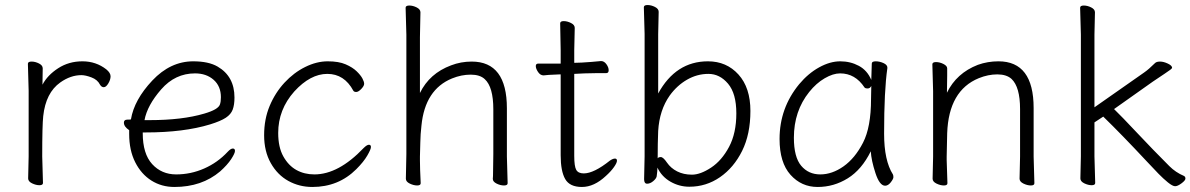

<svg xmlns="http://www.w3.org/2000/svg" viewBox="-20 -728 4737 764"><path d="M92 -18 94 -106V-367L91 -474Q91 -483 105.5 -483Q120 -483 135 -475.5Q150 -468 150 -456Q150 -444 149.5 -426.5Q149 -409 149 -391Q169 -429 211.5 -456.5Q254 -484 308 -484Q362 -484 403 -452Q420 -438 420 -424.5Q420 -411 411 -396Q402 -381 393 -381Q384 -381 378 -391Q368 -411 344 -420Q320 -429 304 -429Q261 -429 220 -400Q162 -359 152 -266Q148 -230 148 -106L151 0Q151 9 137 9Q123 9 107.5 1.5Q92 -6 92 -18Z M548 -201V-198Q548 -116 585.5 -75Q623 -34 681 -34Q739 -34 792.5 -57.5Q846 -81 886 -124Q898 -137 906.5 -137Q915 -137 915 -127.5Q915 -118 900 -95Q885 -72 856 -46Q783 16 674 16Q623 16 582.5 -9.5Q542 -35 518 -82.5Q494 -130 494 -195V-210Q473 -224 473 -240Q473 -252 487 -252Q501 -252 501 -253Q514 -331 586 -407.5Q658 -484 749 -484Q810 -484 846 -463Q913 -424 913 -340Q913 -311 906 -292Q899 -273 878.5 -259.5Q858 -246 816 -233Q711 -201 560 -201ZM576 -250Q705 -250 793 -276Q848 -292 855 -312Q859 -323 859 -341Q859 -385 830 -410.5Q801 -436 756 -436Q677 -436 621.5 -372.5Q566 -309 555 -250Z M1448 -152Q1456 -152 1456 -143Q1456 -134 1441.5 -109Q1427 -84 1398 -55Q1327 16 1223 16Q1171 16 1127.5 -8Q1084 -32 1057.5 -79Q1031 -126 1031 -190Q1031 -254 1053 -306.5Q1075 -359 1112 -399Q1149 -439 1194.5 -461.5Q1240 -484 1284 -484Q1328 -484 1355.5 -472Q1383 -460 1399 -444.5Q1415 -429 1422 -416Q1429 -403 1429 -394.5Q1429 -386 1417.5 -374Q1406 -362 1397.5 -362Q1389 -362 1386 -367Q1350 -434 1282.5 -434Q1215 -434 1151 -364Q1087 -292 1087 -199Q1087 -142 1107.5 -105.5Q1128 -69 1159.5 -51.5Q1191 -34 1231 -34Q1327 -34 1427 -139Q1440 -152 1448 -152Z M1997 -105 2000 1Q2000 10 1985.5 10Q1971 10 1956 2.5Q1941 -5 1941 -16V-17Q1942 -25 1942 -44L1943 -115V-293Q1943 -382 1909 -413Q1890 -431 1853 -431Q1816 -431 1779 -416Q1671 -372 1657 -228Q1653 -194 1652.5 -161.5Q1652 -129 1651 -105V-89Q1651 -59 1654 1Q1654 10 1640 10Q1626 10 1610.5 2.5Q1595 -5 1595 -17L1597 -115V-590L1594 -697Q1594 -706 1608.5 -706Q1623 -706 1638 -698.5Q1653 -691 1653 -679L1651 -580V-358Q1689 -436 1775 -468Q1814 -483 1857 -483Q1997 -483 1997 -297Z M2267 -617 2265 -528V-478L2295 -479Q2331 -481 2371 -485H2372Q2384 -485 2393 -472.5Q2402 -460 2402 -448.5Q2402 -437 2392 -437H2354Q2326 -437 2306 -436L2265 -434V-108Q2265 -66 2273 -52Q2281 -38 2303 -38Q2343 -38 2407 -89Q2419 -97 2427 -97Q2435 -97 2435 -88.5Q2435 -80 2423 -63Q2411 -46 2391 -28Q2344 16 2295.5 16Q2247 16 2229 -15.5Q2211 -47 2211 -110V-432H2207Q2185 -431 2164 -430L2143 -428Q2130 -428 2121 -441.5Q2112 -455 2112 -465Q2112 -475 2122 -475H2211V-528L2209 -635Q2209 -644 2223 -644Q2237 -644 2252 -636.5Q2267 -629 2267 -617Z M2543 -15 2545 -106V-593L2542 -699Q2542 -708 2556.5 -708Q2571 -708 2586 -700.5Q2601 -693 2601 -681L2599 -592V-356Q2669 -484 2797 -484Q2871 -484 2918.5 -431.5Q2966 -379 2966 -286.5Q2966 -194 2933 -127.5Q2900 -61 2845 -23Q2790 15 2723 15Q2683 15 2648 -5Q2613 -25 2596 -61Q2596 -47 2593 -26Q2591 -17 2579 -7Q2567 3 2555 3Q2543 3 2543 -15ZM2645 -348Q2604 -290 2599 -207Q2597 -159 2597 -98Q2600 -103 2609.5 -103Q2619 -103 2634 -81Q2649 -59 2674.5 -46Q2700 -33 2733.5 -33Q2767 -33 2809.5 -61Q2852 -89 2881 -143.5Q2910 -198 2910 -277Q2910 -356 2877 -395Q2844 -434 2799 -434Q2754 -434 2714 -411Q2674 -388 2645 -348Z M3511 -457Q3498 -368 3498 -196Q3498 -89 3533 -34Q3535 -30 3535 -23Q3535 -16 3524.5 -2.5Q3514 11 3502 11Q3480 11 3463.5 -39.5Q3447 -90 3445 -126Q3409 -53 3353.5 -18.5Q3298 16 3233.5 16Q3169 16 3125.5 -32.5Q3082 -81 3082 -175Q3082 -298 3160 -393Q3196 -436 3239.5 -460Q3283 -484 3323.5 -484Q3364 -484 3397.5 -466Q3431 -448 3447 -410Q3449 -456 3449 -475Q3449 -484 3464.5 -484Q3480 -484 3495.5 -477Q3511 -470 3511 -459ZM3447 -386Q3442 -376 3432.5 -376Q3423 -376 3420 -380Q3383 -436 3323 -436Q3295 -436 3261.5 -416.5Q3228 -397 3200 -362Q3139 -286 3139 -180Q3139 -103 3168 -68.5Q3197 -34 3244 -34Q3291 -34 3336.5 -66Q3382 -98 3414 -160Q3446 -222 3446 -334Q3446 -361 3447 -386Z M4037 -17 4039 -105V-294Q4039 -382 4005 -414Q3985 -432 3948.5 -432Q3912 -432 3875 -417Q3755 -368 3749 -198Q3748 -149 3747 -105V-91Q3747 -91 3750 1Q3750 10 3736 10Q3722 10 3706.5 2.5Q3691 -5 3691 -17L3693 -105V-365L3690 -472Q3690 -481 3704.5 -481Q3719 -481 3734 -473.5Q3749 -466 3749 -456V-428Q3749 -411 3748.5 -392Q3748 -373 3748 -359Q3786 -437 3871 -470Q3910 -484 3953 -484Q4093 -484 4093 -298V-105L4096 1Q4096 10 4082 10Q4068 10 4052.5 2.5Q4037 -5 4037 -17Z M4279 -18 4281 -106V-590L4278 -697Q4278 -706 4292.5 -706Q4307 -706 4322 -698.5Q4337 -691 4337 -679L4335 -590V-301L4532 -439Q4551 -452 4576 -477Q4582 -483 4596 -483Q4610 -483 4627 -475Q4644 -467 4644 -458Q4644 -454 4614 -434.5Q4584 -415 4567 -403L4413 -294Q4442 -266 4504.5 -199.5Q4567 -133 4633 -67Q4658 -42 4691 -28Q4697 -25 4697 -17.5Q4697 -10 4681.5 1.5Q4666 13 4656 13Q4646 13 4627.5 -2Q4609 -17 4590 -36.5Q4571 -56 4543 -86Q4445 -191 4370 -264L4335 -241V-106L4338 0Q4338 9 4324 9Q4310 9 4294.5 1.5Q4279 -6 4279 -18Z"/></svg>

Font: LXGW WenKai Lite Light
Style: Regular
Weight: 300
Designer: LXGW / Fontworks Inc.
Foundry: LXGW / Fontworks Inc.
Version: Version 1.511; March 25, 2025